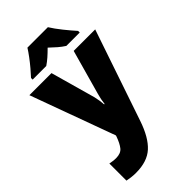

<svg xmlns="http://www.w3.org/2000/svg" viewBox="-301 -847 1168 1168"><g transform="rotate(-45 283.0 -263.0)"><path d="M0 -553H190L271 -264Q275 -248 278 -228Q281 -208 282 -192H286Q288 -211 291.5 -228Q295 -245 300 -263L381 -553H566L366 35Q330 141 276 190.5Q222 240 125 240Q102 240 83.5 237.5Q65 235 50 232V85Q61 87 74.5 89Q88 91 102 91Q143 91 162 67.5Q181 44 197 -1L199 -8ZM372 -766Q393 -732 425.5 -691.5Q458 -651 486 -620V-606H371Q349 -620 328 -638Q307 -656 283 -679Q259 -655 239 -637.5Q219 -620 198 -606H81V-620Q98 -638 120 -664Q142 -690 162.5 -717.5Q183 -745 196 -766Z"/></g></svg>

Font: Noto Sans Lao SemiCondensed Black
Style: Regular
Weight: 900
Width: 4
Designer: Monotype Design Team
Foundry: Monotype Imaging Inc.
Version: Version 2.003; ttfautohint (v1.8.4.7-5d5b)